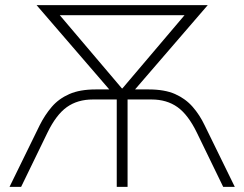

<svg xmlns="http://www.w3.org/2000/svg" viewBox="-20 -725 948 745"><path d="M17 0 134 -239Q154 -279 181 -310.5Q208 -342 249 -360Q290 -378 351 -378H404L122 -705H786L504 -378H557Q619 -378 659.5 -360Q700 -342 727.5 -310.5Q755 -279 774 -239L891 0H846L744 -210Q710 -280 668.5 -309.5Q627 -339 568 -339H475V0H433V-339H340Q281 -339 239.5 -309.5Q198 -280 164 -210L62 0ZM453 -382H455L696 -666H212Z"/></svg>

Font: Nunito Sans ExtraLight
Style: Regular
Weight: 200
Designer: Vernon Adams
Foundry: Vernon Adams
Version: Version 3.006; ttfautohint (v1.8.3)